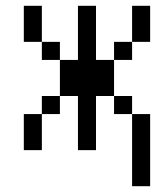

<svg xmlns="http://www.w3.org/2000/svg" viewBox="-20 -520 540 665"><path d="M437.5 -125Q437.5 -125 437.5 125H500Q500 125 500 -125ZM62.5 -125Q62.5 -125 62.5 0H125Q125 0 125 -125ZM250 -187.5V0H312.5V-187.5H375V-125H437.5V-187.5H375Q375 -187.5 375 -312.5H312.5V-500H250V-312.5H187.5Q187.5 -312.5 187.5 -187.5H125V-125H187.5V-187.5ZM187.5 -312.5V-375H125V-312.5ZM375 -312.5H437.5V-375H375ZM125 -375Q125 -375 125 -500H62.5Q62.5 -500 62.5 -375ZM437.5 -375H500Q500 -375 500 -500H437.5Q437.5 -500 437.5 -375Z"/></svg>

Font: BFUnifontExMono
Style: Regular
Weight: 500
Version: Version 15.0.06